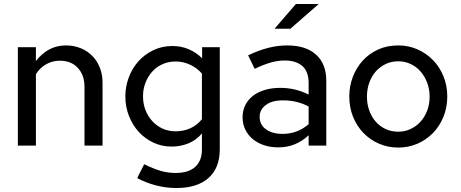

<svg xmlns="http://www.w3.org/2000/svg" viewBox="-20 -734 2323 968"><path d="M70 0V-496H161V-426Q189 -463 227 -484Q265 -505 313 -505Q353 -505 387 -491Q421 -477 445.5 -452Q470 -427 483.5 -392.5Q497 -358 497 -318V0H406V-297Q406 -355 372.5 -391.5Q339 -428 282 -428Q244 -428 212.5 -410Q181 -392 161 -360V0Z M845 5Q797 5 754.5 -14.5Q712 -34 680.5 -68Q649 -102 630.5 -148.5Q612 -195 612 -249Q612 -297 629 -343Q646 -389 677 -424Q708 -459 752 -480.5Q796 -502 850 -502Q893 -502 931 -486Q969 -470 999 -440V-496H1088V19Q1088 113 1031 163.5Q974 214 869 214Q817 214 765.5 200.5Q714 187 672 164Q680 146 689.5 128.5Q699 111 707 94Q752 116 788.5 127Q825 138 866 138Q930 138 964 107.5Q998 77 998 19V-61Q969 -27 929.5 -11Q890 5 845 5ZM701 -249Q701 -211 713.5 -179Q726 -147 748 -123Q770 -99 800 -85.5Q830 -72 865 -72Q906 -72 940 -87.5Q974 -103 998 -133V-363Q974 -391 939 -407.5Q904 -424 866 -424Q830 -424 799.5 -410.5Q769 -397 747.5 -373Q726 -349 713.5 -317Q701 -285 701 -249Z M1203 0ZM1383 9Q1344 9 1311 -2Q1278 -13 1254 -33Q1230 -53 1216.5 -81Q1203 -109 1203 -143Q1203 -176 1216.5 -203.5Q1230 -231 1255 -250.5Q1280 -270 1315 -280.5Q1350 -291 1393 -291Q1470 -291 1536 -257V-316Q1536 -373 1504.5 -401Q1473 -429 1415 -429Q1380 -429 1344 -418.5Q1308 -408 1264 -387Q1256 -404 1247.5 -421Q1239 -438 1231 -455Q1283 -480 1331.5 -492.5Q1380 -505 1428 -505Q1522 -505 1573.5 -458.5Q1625 -412 1625 -327V0H1536V-52Q1471 9 1383 9ZM1289 -145Q1289 -105 1321 -82Q1353 -59 1404 -59Q1480 -59 1536 -108V-197Q1478 -228 1408 -228H1406Q1351 -228 1320 -204.5Q1289 -181 1289 -145ZM1472 -714H1587L1444 -589H1364Z M1741 -248Q1741 -299 1758.5 -345.5Q1776 -392 1808 -427.5Q1840 -463 1885.5 -484Q1931 -505 1988 -505Q2040 -505 2085 -485Q2130 -465 2163.5 -430.5Q2197 -396 2216 -349Q2235 -302 2235 -248Q2235 -192 2215.5 -144.5Q2196 -97 2162 -62.5Q2128 -28 2083.5 -9Q2039 10 1988 10Q1936 10 1891 -9.5Q1846 -29 1812.5 -63.5Q1779 -98 1760 -145Q1741 -192 1741 -248ZM1988 -70Q2021 -70 2050 -83.5Q2079 -97 2100.5 -121Q2122 -145 2134 -177Q2146 -209 2146 -247Q2146 -285 2133.5 -317.5Q2121 -350 2100 -374Q2079 -398 2050 -411.5Q2021 -425 1988 -425Q1953 -425 1924 -411Q1895 -397 1874 -373Q1853 -349 1841.5 -316.5Q1830 -284 1830 -247Q1830 -210 1841.5 -177.5Q1853 -145 1874 -121Q1895 -97 1924 -83.5Q1953 -70 1988 -70Z"/></svg>

Font: Rosa Sans
Style: Regular
Weight: 400
Designer: Pentagram / MCKL
Foundry: Pentagram / MCKL
Version: Version 1.005;September 16, 2019;FontCreator 11.5.0.2425 64-